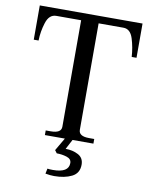

<svg xmlns="http://www.w3.org/2000/svg" viewBox="-98 -773 847 1060"><g transform="rotate(10 326.0 -243.0)"><path d="M614 -700V-508H587Q584 -561 568.5 -610Q553 -659 514 -659H375V-62Q375 -26 433 -26H462V0H345L316 55Q356 55 387 71.5Q418 88 418 126Q418 174 378 194Q338 214 279 214Q257 214 230 209L236 180Q245 182 267 182Q355 182 355 128Q355 105 328.5 96.5Q302 88 272 88L260 72L302 0H190V-26H218Q277 -26 277 -62V-659H138Q98 -659 82 -609Q66 -559 65 -508H38V-700Z"/></g></svg>

Font: TavirajRegular
Style: Regular
Weight: 400
Designer: Katatrad Team
Foundry: CadsonDemak
Version: Version 1.001